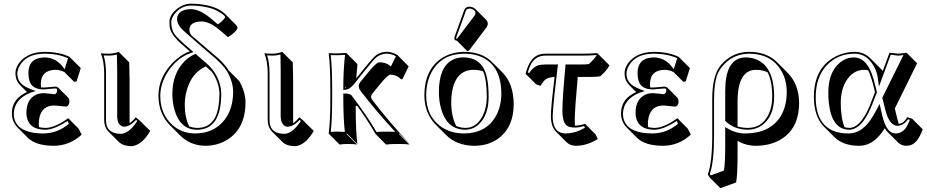

<svg xmlns="http://www.w3.org/2000/svg" viewBox="-20 -718 4987 1033"><path d="M276.4 -342.3Q200.7 -339.8 199.7 -267.6Q199.7 -256.3 200.7 -247.6Q208.5 -247.1 216.8 -247.1Q217.3 -247.1 230.5 -248Q273.4 -252 277.8 -252Q287.6 -251.5 292 -247.6L348.6 -190.9Q353.5 -185.1 353.5 -170.4Q351.6 -145.5 333.5 -144.5Q329.6 -144.5 304.7 -147.5Q277.8 -150.4 272.5 -150.4Q207.5 -150.4 192.4 -86.9Q189 -71.3 188.5 -54.2Q188.5 -42.5 190.4 -33.7Q206.1 -30.3 224.1 -29.8Q271 -29.8 336.4 -74.7Q341.3 -78.1 347.2 -82L403.3 -25.4L419.4 6.3Q355 65.9 269.5 66.4Q172.9 65.9 130.4 23.9L73.7 -32.7Q44.4 -63 43.9 -107.9Q43.9 -180.2 112.3 -216.3Q119.1 -219.7 125.5 -222.7L86.4 -261.7Q63.5 -286.1 63 -321.8Q63 -366.2 104.5 -401.9Q148.9 -438.5 221.2 -439Q301.8 -438.5 356 -411.1L357.9 -408.2L414.6 -351.6L391.6 -279.3L378.4 -278.3L326.2 -330.6Q302.7 -342.3 276.4 -342.3ZM220.2 -409.2Q287.1 -407.7 327.6 -345.2L346.2 -404.8Q293 -428.7 221.2 -429.2Q120.6 -429.2 84.5 -361.8Q73.7 -340.8 73.2 -321.8Q73.2 -273.9 120.6 -249.5Q131.8 -243.7 145.5 -238.3L171.9 -228L145 -219.7Q57.6 -185.1 54.2 -107.9Q54.2 -22.9 156.2 -4.4Q182.6 0 212.9 0Q290 -0.5 350.6 -52.2L343.3 -67.4Q272.9 -21 224.1 -20Q136.7 -20 124 -89.4Q122.1 -100.1 122.1 -110.8Q122.1 -184.1 174.3 -208.5Q192.9 -216.8 215.8 -216.8Q221.7 -216.8 253.4 -213.4Q273.9 -210.9 276.9 -210.9Q286.1 -218.8 287.1 -227.1Q287.1 -240.2 284.2 -241.2Q281.2 -241.7 277.8 -242.2Q275.9 -242.2 242.7 -239.3Q218.8 -237.3 216.8 -236.8Q153.3 -236.8 138.7 -281.7Q133.3 -299.8 132.8 -324.2Q132.8 -401.4 206.5 -408.2Q213.9 -409.2 220.2 -409.2Z M540.5 -321.8Q540 -391.6 522.5 -429.2L524.4 -431.2Q536.6 -429.2 568.4 -429.2Q593.8 -429.7 618.7 -439L675.3 -382.3Q675.3 -381.3 677.2 -286.6V-55.2Q693.8 -65.9 710.4 -86.9L731.4 -69.8L788.1 -13.7Q751.5 50.8 704.6 65.4Q694.3 68.4 685.1 68.4Q642.6 67.9 619.1 45.4L562.5 -11.2Q541 -34.2 540.5 -70.8ZM550.3 -321.8V-70.8Q550.3 -6.3 613.8 1Q621.6 2 628.4 2Q671.4 2 713.4 -59.6Q716.3 -64 718.8 -67.9L711.9 -72.8Q679.2 -36.1 643.6 -36.1Q611.8 -43.9 610.4 -90.8V-342.8Q610.4 -368.7 608.9 -424.8Q588.4 -418.9 568.4 -418.9Q554.7 -418.9 537.1 -419.9Q550.3 -382.8 550.3 -321.8Z M1001.5 -441.9 981.9 -458.5Q952.6 -483.9 936 -500.5Q896.5 -540 892.6 -577.1Q891.6 -587.4 891.6 -600.1Q891.6 -636.7 931.2 -669.4Q966.8 -697.8 1008.3 -698.2Q1071.8 -697.8 1124.5 -681.2Q1166.5 -667 1191.4 -642.6L1248 -585.9Q1257.3 -575.7 1257.8 -568.4Q1257.8 -555.7 1223.1 -528.8Q1212.4 -521 1206.5 -518.1Q1164.6 -555.2 1144 -570.3Q1100.6 -602.5 1063 -602.5Q1000 -601.6 999 -557.6Q999.5 -543 1009.3 -528.3Q1017.1 -521.5 1034.2 -507.3Q1045.4 -498 1050.3 -493.2L1121.6 -432.1Q1153.3 -406.2 1170.9 -388.2Q1195.8 -362.8 1210.4 -338.9L1267.1 -282.2Q1300.8 -222.7 1300.8 -167.5Q1300.8 -25.9 1200.7 35.2Q1148.9 65.9 1085.9 66.4Q1004.9 65.4 951.2 12.7L894.5 -43.9Q833 -106.4 832.5 -203.1Q832.5 -300.3 907.7 -378.9Q951.2 -423.8 1001.5 -441.9ZM998 -38.1Q1018.1 -30.3 1040.5 -29.8Q1134.3 -29.8 1154.3 -138.7Q1160.2 -171.4 1160.6 -211.9Q1160.2 -275.4 1118.2 -333.5L1086.9 -360.4Q1008.8 -325.2 983.4 -226.6Q974.1 -191.4 974.1 -154.3Q974.1 -85.9 998 -38.1ZM1106 -348.1Q1100.1 -354.5 1095.2 -359.9Q1088.9 -365.7 1083.5 -371.1ZM1089.8 -378.4Q1156.7 -320.3 1168.9 -236.3Q1170.4 -223.1 1170.4 -211.9Q1169.4 -20.5 1040.5 -20Q949.7 -20 918.9 -126.5Q907.7 -166.5 907.2 -210.9Q907.2 -322.8 974.1 -389.6Q998 -413.1 1026.4 -425.8L1032.2 -428.2ZM1021 -438 1004.9 -432.1Q930.7 -406.2 881.3 -329.1Q842.8 -267.1 842.3 -203.1Q842.3 -104.5 907.7 -45.4Q958.5 -0.5 1029.3 0Q1129.9 0 1187.5 -72.3Q1233.9 -131.8 1234.4 -224.1Q1233.9 -277.8 1201.7 -334Q1177.7 -373 1115.2 -424.3L1043.9 -485.4Q965.8 -552.7 953.6 -566.9Q933.1 -591.8 932.6 -613.8Q932.6 -654.3 977.5 -665.5Q991.2 -668.5 1006.3 -668.9Q1047.9 -668 1093.3 -635.3Q1117.2 -617.7 1151.9 -586.9Q1173.8 -600.6 1189 -621.1Q1190.9 -624 1191.4 -625.5Q1189.5 -636.7 1151.4 -658.2Q1134.8 -667 1121.6 -671.4Q1069.3 -688 1008.3 -688Q953.6 -688 918 -641.1Q901.9 -618.7 901.4 -600.1Q901.4 -558.1 919.9 -533.2Q937.5 -510.3 988.3 -466.3Z M1420.4 -321.8Q1419.9 -391.6 1402.3 -429.2L1404.3 -431.2Q1416.5 -429.2 1448.2 -429.2Q1473.6 -429.7 1498.5 -439L1555.2 -382.3Q1555.2 -381.3 1557.1 -286.6V-55.2Q1573.7 -65.9 1590.3 -86.9L1611.3 -69.8L1668 -13.7Q1631.3 50.8 1584.5 65.4Q1574.2 68.4 1564.9 68.4Q1522.5 67.9 1499 45.4L1442.4 -11.2Q1420.9 -34.2 1420.4 -70.8ZM1430.2 -321.8V-70.8Q1430.2 -6.3 1493.7 1Q1501.5 2 1508.3 2Q1551.3 2 1593.3 -59.6Q1596.2 -64 1598.6 -67.9L1591.8 -72.8Q1559.1 -36.1 1523.4 -36.1Q1491.7 -43.9 1490.2 -90.8V-342.8Q1490.2 -368.7 1488.8 -424.8Q1468.3 -418.9 1448.2 -418.9Q1434.6 -418.9 1417 -419.9Q1430.2 -382.8 1430.2 -321.8Z M1757.3 -234.9Q1757.3 -367.7 1748.5 -429.2L1750.5 -432.1Q1793.5 -428.7 1837.4 -433.1Q1843.3 -432.6 1844.7 -431.6L1901.4 -375Q1902.8 -372.1 1902.8 -366.2Q1898.4 -323.7 1896.5 -296.4Q1896.5 -296.4 1944.8 -356Q1990.2 -412.1 2007.3 -423.8Q2030.8 -439 2063 -439.5Q2087.4 -439 2119.1 -421.9L2122.6 -417.5L2178.7 -360.8L2145 -292H2136.7L2127 -301.3Q2106.4 -315.9 2081.1 -316.4Q2066.9 -316.4 2026.4 -267.1Q2023.4 -263.2 2021 -260.3L1985.8 -217.3Q1977.1 -205.6 1976.1 -199.2Q1977.1 -189 1981.9 -181.6Q2075.7 -59.1 2185.1 56.6L2128.4 0L2126.5 2.9L2183.1 59.6Q2168 56.6 2123 56.6Q2083 56.6 2056.6 59.6L2000.5 2.9Q1950.7 -82.5 1901.9 -148.4Q1897.9 -148.4 1894 -148.4V-123.5Q1894 -14.2 1902.8 56.6L1846.2 0L1844.2 2.9L1900.9 59.6Q1882.3 56.6 1854 56.6Q1825.2 56.6 1807.1 59.6L1750.5 2.9L1748.5 0Q1757.3 -68.8 1757.3 -180.2ZM2131.8 -297.4 2132.3 -296.9Q2132.3 -296.9 2131.8 -297.4ZM1842.8 -245.6 1837.4 -251V-245.1Q1840.8 -245.1 1842.8 -245.6ZM1767.1 -234.9V-180.2Q1767.1 -72.8 1759.3 -8.3Q1778.8 -10.3 1797.4 -9.8Q1816.4 -9.8 1835.4 -8.3Q1827.6 -76.2 1827.1 -180.2V-214.8H1837.4Q1860.4 -214.4 1869.6 -206.5L1870.6 -206.1L1871.1 -205.1Q1950.7 -101.1 2000 -17.1Q2002.9 -11.7 2005.9 -7.8Q2034.2 -10.3 2066.4 -9.8Q2085 -9.8 2106.4 -8.8Q2005.9 -116.7 1917.5 -231.9Q1910.2 -243.2 1909.7 -255.9Q1910.2 -266.6 1921.4 -280.3L1956.5 -323.2Q1999 -375.5 2014.6 -381.3Q2020 -382.8 2024.4 -382.8Q2060.1 -382.3 2083 -360.4L2110.4 -415.5Q2083 -429.2 2063 -429.2Q2023.9 -429.2 1996.1 -401.4Q1985.4 -390.1 1952.6 -349.6Q1952.6 -349.6 1941.9 -336.9Q1901.9 -287.6 1887.2 -268.6Q1862.8 -238.3 1842.3 -235.4Q1839.8 -234.9 1837.9 -235.4L1827.1 -234.4V-251Q1827.1 -339.4 1836.4 -422.9Q1800.8 -419.9 1759.3 -421.4Q1767.1 -356.9 1767.1 -234.9Z M2505.9 -682.1Q2524.9 -681.2 2538.6 -668.5L2595.2 -611.8Q2604.5 -601.6 2604.5 -590.3Q2604 -580.1 2598.6 -572.3L2506.8 -450.2Q2500.5 -442.9 2494.6 -442.4L2438 -499Q2431.6 -499.5 2427.7 -502.9Q2424.3 -507.3 2424.3 -512.2Q2424.8 -516.6 2426.3 -522L2478 -665Q2485.4 -681.6 2505.9 -682.1ZM2263.2 -205.1Q2263.2 -338.9 2351.6 -401.4Q2405.3 -438.5 2479 -439Q2572.8 -438.5 2627 -384.3L2683.6 -328.1Q2743.2 -267.1 2743.7 -157.2Q2743.7 -33.2 2660.2 27.8Q2606.4 66.4 2531.7 66.4Q2438 65.9 2379.9 8.3L2323.2 -48.3Q2263.7 -109.4 2263.2 -205.1ZM2528.8 -342.3Q2431.2 -342.3 2411.6 -221.2Q2407.7 -194.8 2407.7 -165.5Q2408.2 -91.3 2434.6 -40Q2457.5 -30.3 2483.9 -29.8Q2544.9 -29.8 2578.1 -97.2Q2598.6 -140.6 2599.1 -195.8Q2598.6 -288.6 2579.6 -334Q2557.1 -342.3 2528.8 -342.3ZM2472.2 -409.2Q2575.7 -409.2 2599.6 -302.2Q2608.9 -260.3 2608.9 -195.8Q2608.9 -98.1 2555.2 -48.3Q2523.9 -20.5 2483.9 -20Q2383.3 -20 2352.1 -137.2Q2341.3 -177.7 2341.3 -222.2Q2341.3 -358.4 2415.5 -396.5Q2440.9 -409.2 2472.2 -409.2ZM2272.9 -205.1Q2272.9 -96.2 2349.1 -39.1Q2401.9 -0.5 2475.1 0Q2593.3 0 2646.5 -90.8Q2676.8 -143.6 2677.2 -213.9Q2677.2 -358.9 2576.7 -408.7Q2534.2 -429.2 2479 -429.2Q2360.8 -429.2 2306.2 -337.4Q2273.4 -281.7 2272.9 -205.1ZM2505.9 -671.9Q2491.7 -670.9 2487.3 -661.6L2435.5 -518.6Q2434.6 -515.1 2434.1 -512.2Q2436 -510.3 2437.5 -508.8Q2439.9 -510.7 2441.9 -513.2L2534.2 -635.3Q2537.6 -640.1 2538.1 -647Q2538.1 -662.6 2518.1 -669.9Q2511.2 -671.9 2505.9 -671.9Z M3088.4 -304.2Q3072.3 -128.4 3072.3 -69.3Q3072.3 -53.2 3073.2 -42H3074.2Q3099.6 -42.5 3127.4 -51.8L3184.1 4.9L3196.3 29.8Q3138.2 66.4 3077.1 66.4Q3046.9 65.4 3027.8 46.9L2971.2 -9.8Q2944.3 -38.1 2943.8 -91.8Q2943.8 -139.6 2963.9 -304.2Q2925.3 -303.2 2906.7 -282.7Q2899.4 -273.9 2887.2 -256.3L2864.3 -264.6L2807.6 -320.8Q2829.1 -406.7 2879.4 -423.8Q2896 -429.2 2914.6 -429.2H3115.2Q3154.3 -429.2 3192.9 -432.1L3202.6 -422.9L3259.3 -366.2Q3243.7 -336.9 3209.5 -307.6Q3193.4 -304.7 3162.6 -304.2ZM3022 -361.8 3022.5 -371.1H3106Q3134.8 -371.1 3148.4 -373.5Q3177.2 -399.4 3190.9 -421.9Q3151.4 -418.9 3115.2 -418.9H2914.6Q2857.4 -418.9 2833 -365.2Q2825.7 -349.1 2819.8 -327.6L2826.7 -325.2Q2851.1 -360.4 2877.9 -367.2Q2893.1 -370.6 2914.6 -371.1H2981.9L2980.5 -359.9Q2953.6 -136.2 2953.6 -91.8Q2953.6 -13.7 3004.9 -2Q3013.2 -0.5 3021 0Q3076.7 -0.5 3127 -30.8L3122.6 -39.6Q3096.7 -32.2 3074.2 -31.7Q3061 -31.7 3047.4 -34.2Q3008.3 -40.5 3005.9 -114.3Q3005.9 -120.6 3005.9 -126Q3005.9 -187 3022 -361.8Z M3553.7 -342.3Q3478 -339.8 3477.1 -267.6Q3477.1 -256.3 3478 -247.6Q3485.8 -247.1 3494.1 -247.1Q3494.6 -247.1 3507.8 -248Q3550.8 -252 3555.2 -252Q3564.9 -251.5 3569.3 -247.6L3626 -190.9Q3630.9 -185.1 3630.9 -170.4Q3628.9 -145.5 3610.8 -144.5Q3606.9 -144.5 3582 -147.5Q3555.2 -150.4 3549.8 -150.4Q3484.9 -150.4 3469.7 -86.9Q3466.3 -71.3 3465.8 -54.2Q3465.8 -42.5 3467.8 -33.7Q3483.4 -30.3 3501.5 -29.8Q3548.3 -29.8 3613.8 -74.7Q3618.7 -78.1 3624.5 -82L3680.7 -25.4L3696.8 6.3Q3632.3 65.9 3546.9 66.4Q3450.2 65.9 3407.7 23.9L3351.1 -32.7Q3321.8 -63 3321.3 -107.9Q3321.3 -180.2 3389.6 -216.3Q3396.5 -219.7 3402.8 -222.7L3363.8 -261.7Q3340.8 -286.1 3340.3 -321.8Q3340.3 -366.2 3381.8 -401.9Q3426.3 -438.5 3498.5 -439Q3579.1 -438.5 3633.3 -411.1L3635.3 -408.2L3691.9 -351.6L3668.9 -279.3L3655.8 -278.3L3603.5 -330.6Q3580.1 -342.3 3553.7 -342.3ZM3497.6 -409.2Q3564.5 -407.7 3605 -345.2L3623.5 -404.8Q3570.3 -428.7 3498.5 -429.2Q3397.9 -429.2 3361.8 -361.8Q3351.1 -340.8 3350.6 -321.8Q3350.6 -273.9 3397.9 -249.5Q3409.2 -243.7 3422.9 -238.3L3449.2 -228L3422.4 -219.7Q3335 -185.1 3331.5 -107.9Q3331.5 -22.9 3433.6 -4.4Q3460 0 3490.2 0Q3567.4 -0.5 3627.9 -52.2L3620.6 -67.4Q3550.3 -21 3501.5 -20Q3414.1 -20 3401.4 -89.4Q3399.4 -100.1 3399.4 -110.8Q3399.4 -184.1 3451.7 -208.5Q3470.2 -216.8 3493.2 -216.8Q3499 -216.8 3530.8 -213.4Q3551.3 -210.9 3554.2 -210.9Q3563.5 -218.8 3564.5 -227.1Q3564.5 -240.2 3561.5 -241.2Q3558.6 -241.7 3555.2 -242.2Q3553.2 -242.2 3520 -239.3Q3496.1 -237.3 3494.1 -236.8Q3430.7 -236.8 3416 -281.7Q3410.6 -299.8 3410.2 -324.2Q3410.2 -401.4 3483.9 -408.2Q3491.2 -409.2 3497.6 -409.2Z M3940.4 263.7 3855.5 294.4 3798.8 237.8 3788.1 220.2Q3812 156.2 3812 9.8V-184.1Q3812 -315.4 3859.4 -369.1Q3864.7 -375 3873 -382.8Q3928.2 -438.5 4010.7 -439Q4091.8 -438.5 4143.1 -398.9Q4152.3 -391.6 4159.7 -384.3L4216.3 -327.6Q4279.3 -263.7 4279.3 -164.6Q4279.3 -21 4172.4 37.1Q4117.7 66.4 4045.4 66.4Q3992.2 65.9 3948.2 39.6V117.7Q3948.2 223.6 3940.4 263.7ZM3948.2 -37.6Q3972.7 -30.3 4002.9 -29.8Q4079.6 -29.8 4114.7 -101.6Q4134.8 -143.1 4134.8 -199.2Q4134.8 -280.3 4109.9 -329.1Q4082 -342.3 4047.4 -342.3Q3949.2 -342.3 3948.2 -173.8Q3948.2 -171.9 3948.2 -171.4ZM4145 -198.7Q4145 -88.4 4076.7 -42Q4043.5 -20 4002.9 -20Q3931.2 -21 3884.8 -64.9L3881.8 -67.9V-228Q3881.8 -396 3977.5 -408.2Q3984.4 -409.2 3990.7 -409.2Q4053.2 -408.2 4092.3 -370.1Q4145.5 -315.4 4145 -198.7ZM3875 199.7Q3881.8 160.6 3881.8 61V-34.7L3897 -25.4Q3939.9 0 3988.8 0Q4122.6 0 4180.2 -92.8Q4212.4 -146 4212.9 -221.2Q4212.9 -317.9 4151.4 -378.4Q4143.6 -385.7 4136.7 -391.1Q4087.4 -428.7 4010.7 -429.2Q3931.6 -428.2 3879.9 -376Q3847.2 -343.3 3835.9 -307.1Q3821.8 -260.7 3821.8 -184.1V9.8Q3821.8 154.8 3798.8 218.8L3803.2 225.6Z M4794.4 -134.3 4808.1 -76.7Q4811.5 -63 4815.4 -51.3Q4838.9 -53.2 4856 -79.6Q4858.4 -84 4860.8 -87.9L4887.7 -79.1L4944.3 -22.5Q4918.5 51.3 4877.4 63.5Q4865.7 66.4 4853.5 66.4Q4830.1 65.4 4812.5 49.3L4755.9 -7.3Q4747.1 -16.6 4740.2 -28.3Q4687 57.6 4619.1 65.4Q4609.9 66.4 4601.1 66.4Q4515.6 65.9 4468.8 19L4412.1 -37.6Q4359.4 -91.8 4358.9 -195.8Q4358.9 -350.1 4470.2 -411.1Q4521 -438.5 4578.6 -439Q4628.4 -438.5 4662.1 -404.8L4718.8 -348.1Q4724.6 -342.3 4729.5 -336.4L4765.6 -434.1Q4772.9 -434.1 4789.6 -431.6Q4806.2 -429.2 4813.5 -429.2Q4821.3 -429.2 4837.4 -431.6Q4852.1 -434.1 4857.9 -434.1L4914.1 -377.4ZM4687.5 -222.2 4682.6 -243.2Q4667 -306.6 4651.4 -339.4Q4640.6 -342.3 4630.4 -342.3Q4566.9 -342.3 4529.8 -277.8Q4503.4 -230 4503.4 -162.6Q4503.9 -81.5 4523.9 -33.7Q4536.6 -30.3 4549.8 -29.8Q4618.2 -31.7 4671.9 -181.2ZM4698.2 -221.2 4681.2 -177.7Q4624 -21.5 4549.8 -20Q4454.6 -20 4439 -167Q4436.5 -191.9 4436.5 -219.2Q4436.5 -332 4501.5 -383.3Q4534.2 -408.7 4573.7 -409.2Q4636.7 -409.2 4669.9 -322.3Q4681.2 -292 4692.4 -245.1ZM4727.1 -192.4 4840.8 -421.9Q4822.3 -418.9 4813.5 -418.9Q4804.7 -418.9 4787.1 -421.9Q4776.9 -423.3 4772.5 -423.8L4709 -252.4L4703.6 -293Q4697.3 -344.7 4666 -384.8Q4631.8 -428.7 4578.6 -429.2Q4487.3 -429.2 4428.2 -366.7Q4369.1 -303.7 4368.7 -195.8Q4368.7 -24.9 4504.4 -2.9Q4523.9 0 4544.9 0Q4612.3 0 4661.1 -69.3Q4680.2 -96.2 4699.7 -134.3L4712.4 -159.2L4727.5 -93.3Q4750 -1 4796.9 0Q4837.9 0 4859.9 -40Q4867.7 -54.2 4875 -72.8L4865.2 -76.2Q4841.3 -42 4807.6 -41Q4763.7 -43 4742.2 -130.9Z"/></svg>

Font: Linux Biolinum Shadow O
Style: Regular
Weight: 400
Designer: Philipp H. Poll
Foundry: Philipp H. Poll
Version: Version 1.0.4